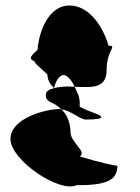

<svg xmlns="http://www.w3.org/2000/svg" viewBox="-20 -660 510 697"><path d="M18 -155C18 -80 194 42 259 12C386 14 406 -17 406 -59C406 -56 341 -70 270 -92C297 -110 234 -144 236 -182C234 -222 221 -246 203 -263C199 -264 197 -264 193 -264C151 -264 18 -233 18 -155ZM116 -479C72 -440 96 -446 126 -425C85 -450 110 -428 152 -390C152 -371 162 -354 176 -340C183 -370 200 -394 218 -386C234 -377 243 -362 251 -345C313 -343 367 -337 367 -406C367 -480 408 -494 374 -494C366 -526 322 -640 231 -640C166 -640 124 -565 116 -479ZM147 -319C143 -299 156 -292 178 -282C187 -277 195 -270 203 -263C240 -258 270 -226 292 -226C330 -226 348 -230 348 -234C348 -244 311 -251 272 -271L269 -274C271 -289 268 -309 262 -321C258 -329 255 -337 251 -345C245 -345 237 -346 231 -346C209 -346 190 -344 176 -340C157 -335 147 -328 147 -319Z"/></svg>

Font: Ampere
Style: UltCnd
Weight: 400
Version: Version 1